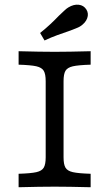

<svg xmlns="http://www.w3.org/2000/svg" viewBox="-20 -786 459 806"><path d="M171.8 -125.8V-445.2Q171.8 -475 163.7 -488.7Q155.6 -502.4 132.7 -507.7Q109.7 -512.9 58.1 -514.5V-571Q150 -568.5 209.7 -568.5Q266.1 -568.5 360.5 -571V-514.5Q308.9 -512.9 285.9 -507.7Q262.9 -502.4 254.8 -488.7Q246.8 -475 246.8 -445.2V-125.8Q246.8 -96 254.8 -82.3Q262.9 -68.5 285.9 -63.3Q308.9 -58.1 360.5 -56.5V0Q266.1 -2.4 209.7 -2.4Q150 -2.4 58.1 0V-56.5Q109.7 -58.1 132.7 -63.3Q155.6 -68.5 163.7 -82.3Q171.8 -96 171.8 -125.8ZM269.4 -655.6Q283.9 -661.3 296.8 -666.1Q309.7 -671 316.1 -675Q338.7 -689.5 346 -709.3Q353.2 -729 342.7 -746Q331.5 -763.7 310.5 -766.1Q289.5 -768.5 266.9 -754.8Q259.7 -750.8 249.2 -740.7Q238.7 -730.6 226.6 -719.4Q210.5 -702.4 191.5 -684.7Q172.6 -666.9 148.4 -647.6L166.9 -616.1Q194.4 -629 221 -638.7Q247.6 -648.4 269.4 -655.6Z"/></svg>

Font: Playfair Micro SmCond SmLight
Style: Regular
Weight: 360
Width: 4
Designer: Claus Eggers Sørensen
Foundry: Claus Eggers Sørensen
Version: Version 2.100;Glyphs 3.2 (3219)